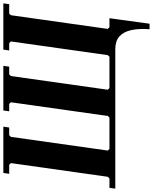

<svg xmlns="http://www.w3.org/2000/svg" viewBox="94 -807 915 1149"><g transform="rotate(-90 551.5 -232.5)"><path d="M837 -35H1017L984 205H951Q956 140 945.5 94Q935 48 907.5 24Q880 0 832 0ZM-3 0 2 -35H58L68 -45L150 -625L140 -635H86L91 -670H368L363 -635H317L307 -625L225 -45L235 -35H422L432 -45L514 -625L504 -635H460L465 -670H732L727 -635H681L671 -625L589 -45L599 -35H786L796 -45L878 -625L868 -635H824L829 -670H1106L1101 -635H1045L1035 -625L953 -45L963 -35H1017L1012 0Z"/></g></svg>

Font: Brygada 1918
Style: Bold Italic
Weight: 700
Italic angle: -8°
Designer: Mateusz Machalski | Borys Kosmynka | Przemek Hoffer
Foundry: NIEPODLEGLA 2018
Version: Version 3.006